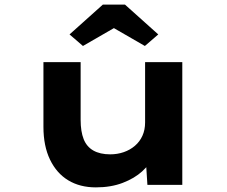

<svg xmlns="http://www.w3.org/2000/svg" viewBox="-20 -800 984 831"><path d="M395 11Q326 11 275.5 -19.5Q225 -50 196.5 -109Q168 -168 168 -251V-531H329V-281Q329 -231 342 -198Q355 -165 384 -148.5Q413 -132 457 -132Q488 -132 515.5 -141.5Q543 -151 564 -169Q585 -187 596.5 -212.5Q608 -238 608 -270V-531H769V0H618L611 -109L641 -121Q629 -89 595.5 -58.5Q562 -28 511 -8.5Q460 11 395 11ZM339 -601 281 -651 425 -780H521L665 -651L607 -601L458 -687H488Z"/></svg>

Font: Lexend Tera
Style: Bold
Weight: 700
Designer: Bonnie Shaver-Troup, Thomas Jockin
Foundry: Lexend
Version: Version 1.007